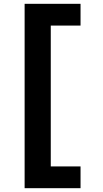

<svg xmlns="http://www.w3.org/2000/svg" viewBox="-20 -843 540 1006"><path d="M109 143V-823H402V-709H246V29H402V143Z"/></svg>

Font: Iosevka Curly Slab Heavy
Style: Regular
Weight: 900
Monospace: yes
Designer: Belleve Invis
Foundry: Belleve Invis
Version: Version 22.1.2; ttfautohint (v1.8.4)